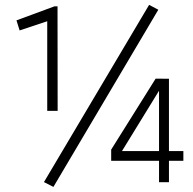

<svg xmlns="http://www.w3.org/2000/svg" viewBox="-20 -734 779 774"><path d="M157.2 0 581.1 -714.4 618.2 -694.8 195.3 19.5ZM170.4 -648.4 59.1 -611.3 46.4 -651.9 199.7 -708.5H211.9L212.4 -287.1H170.4ZM621.1 -85.9H428.2V-130.9L607.4 -417L661.1 -416.5V-125H719.2V-85.9H661.1V0.5H621.1ZM621.1 -125V-368.2L471.7 -125Z"/></svg>

Font: Selawik Light
Style: Regular
Weight: 300
Designer: Aaron Bell
Foundry: Microsoft Corporation
Version: Version 1.01